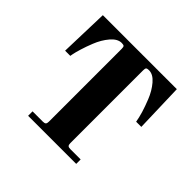

<svg xmlns="http://www.w3.org/2000/svg" viewBox="-125 -604 734 734"><g transform="rotate(45 242.0 -237.0)"><path d="M36 -276 42 -474H442L448 -276H420Q414 -314 392 -369Q379 -402 358.5 -426Q338 -450 316 -450Q306 -450 303 -447Q300 -444 300 -434V-40Q300 -31 303.5 -27.5Q307 -24 316 -24H372V0H112V-24H168Q177 -24 180.5 -27.5Q184 -31 184 -40V-434Q184 -444 181 -447Q178 -450 168 -450Q146 -450 125.5 -426Q105 -402 92 -369Q82 -344 75 -321Q68 -298 66 -287L64 -276Z"/></g></svg>

Font: Old Standard TT
Style: Bold
Weight: 700
Designer: Alexey Kryukov <alexios@thessalonica.org.ru>
Version: Version 2.2